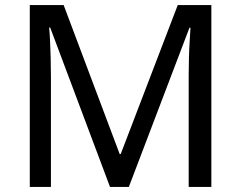

<svg xmlns="http://www.w3.org/2000/svg" viewBox="-20 -734 947 754"><path d="M412 0 177 -626H173Q175 -606 176.5 -575Q178 -544 179 -507.5Q180 -471 180 -433V0H97V-714H230L450 -129H454L678 -714H810V0H721V-439Q721 -474 722 -508.5Q723 -543 725 -573.5Q727 -604 728 -625H724L486 0Z"/></svg>

Font: hexltelugu05
Style: Book
Weight: 400
Designer: Jelle Bosma - Monotype Design Team
Foundry: Monotype Imaging Inc.
Version: Version 2.003